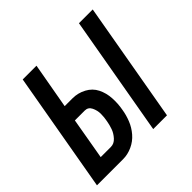

<svg xmlns="http://www.w3.org/2000/svg" viewBox="-160 -665 799 799"><g transform="rotate(-45 240.0 -265.0)"><path d="M-20 0 73 -530H154L118 -328H164Q196 -328 224 -313Q252 -298 265.5 -271Q279 -244 281 -211.5Q283 -179 277 -147Q273 -121 262.5 -94.5Q252 -68 233 -46Q214 -24 187.5 -12Q161 0 134 0ZM311 0 404 -530H485L392 0ZM74 -72H134Q153 -72 167.5 -88Q182 -104 188.5 -122.5Q195 -141 198 -159Q202 -179 202 -199Q202 -219 193 -237.5Q184 -256 164 -256H106Z"/></g></svg>

Font: Iosevka SS08
Style: Italic
Weight: 400
Italic angle: -10°
Monospace: yes
Designer: Belleve Invis
Foundry: Belleve Invis
Version: 2.1.0; ttfautohint (v1.8.2)